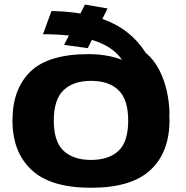

<svg xmlns="http://www.w3.org/2000/svg" viewBox="-20 -838 834 862"><path d="M388.5 5Q207.5 5 121.8 -75Q36 -155 36 -296.8Q36 -438.5 116.8 -516.8Q197.5 -595 378.5 -595Q460 -595 528 -569.5Q505.5 -601.5 471.8 -623.5Q438 -645.5 392.5 -659L374 -622L267.5 -636.5L289.5 -678.5Q238 -684 173 -684.5L211 -788.5Q282 -787 341 -777.5L361.5 -817.5L463 -800L439.5 -753Q504.5 -730 552.2 -692.2Q600 -654.5 634.5 -600.5Q671 -570.5 694.5 -525Q718 -479.5 729.5 -426.5Q741 -373.5 741 -321L740 -321.5Q741 -310.5 741 -299Q741 -154 655.2 -74.5Q569.5 5 388.5 5ZM388.5 -120Q468.5 -120 512 -160.8Q555.5 -201.5 555.5 -296.5Q555.5 -391.5 512 -433.2Q468.5 -475 388.8 -475Q309 -475 265.2 -433Q221.5 -391 221.5 -296.8Q221.5 -202.5 265.2 -161.2Q309 -120 388.5 -120Z"/></svg>

Font: Anybody ExtraExpanded Regular
Style: Bold
Weight: 700
Width: 8
Designer: Tyler Finck
Foundry: Etcetera Type Company
Version: Version 1.010; ttfautohint (v1.8.3) -l 8 -r 50 -G 200 -x 14 